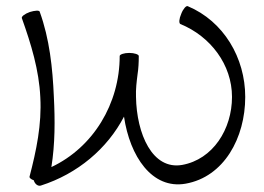

<svg xmlns="http://www.w3.org/2000/svg" viewBox="-20 -582 857 624"><path d="M113 21C232 -17 329 -99 383 -203C402 -74 474 34 583 15C708 -7 777 -134 777 -267C777 -394 707 -513 590 -562C585 -564 575 -553 569 -537C562 -521 561 -507 566 -504C664 -464 734 -372 734 -267C734 -162 672 -64 572 -46C475 -29 424 -147 422 -267C421 -292 424 -316 427 -340C430 -359 431 -379 431 -399V-400C431 -405 417 -410 400 -410C383 -410 369 -405 369 -400C369 -245 283 -103 147 -39C159 -114 159 -191 155 -268C151 -361 141 -456 109 -544C108 -549 93 -548 77 -543C60 -537 49 -528 51 -523C81 -439 107 -354 111 -266C116 -178 98 -92 76 -8C75 -4 81 1 90 4V5C94 17 104 24 113 21Z"/></svg>

Font: Nupuram ExtraLight
Style: Regular
Weight: 200
Designer: Santhosh Thottingal (santhosh.thottingal@gmail.com)
Foundry: SMC
Version: Version 1.000